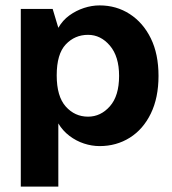

<svg xmlns="http://www.w3.org/2000/svg" viewBox="-20 -529 636 711"><path d="M57 162V-496H175L196 -426Q212 -454 237 -472Q262 -490 291 -499.5Q320 -509 349 -509Q411 -509 460.5 -477Q510 -445 538.5 -387Q567 -329 567 -248Q567 -167 538.5 -108.5Q510 -50 460.5 -19Q411 12 349 12Q320 12 291 2.5Q262 -7 237 -26Q212 -45 196 -72V162ZM306 -97Q353 -97 387 -135.5Q421 -174 421 -248Q421 -320 387 -360Q353 -400 306 -400Q257 -400 223.5 -364.5Q190 -329 190 -250Q190 -172 223.5 -134.5Q257 -97 306 -97Z"/></svg>

Font: Atkinson Hyperlegible Next
Style: Bold
Weight: 700
Designer: Elliott Scott, Megan Eiswerth, Linus Boman, Theodore Petrosky, Letters from Sweden
Foundry: Applied Design Works, Letters from Sweden
Version: Version 2.001